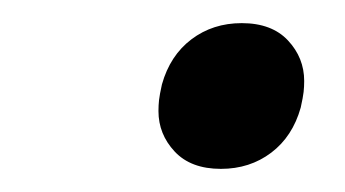

<svg xmlns="http://www.w3.org/2000/svg" viewBox="-20 -548 298 166"><path d="M171 -402Q145 -402 131 -417Q117 -432 117 -452Q117 -457 117.5 -461.5Q118 -466 120 -475Q127 -500 145.5 -514Q164 -528 189 -528Q215 -528 229 -513Q243 -498 243 -478Q243 -473 242.5 -468.5Q242 -464 240 -455Q233 -430 214.5 -416Q196 -402 171 -402Z"/></svg>

Font: IBM Plex Serif
Style: Italic
Weight: 400
Italic angle: -14°
Designer: Mike Abbink, Paul van der Laan, Pieter van Rosmalen
Foundry: Bold Monday
Version: Version 3.001